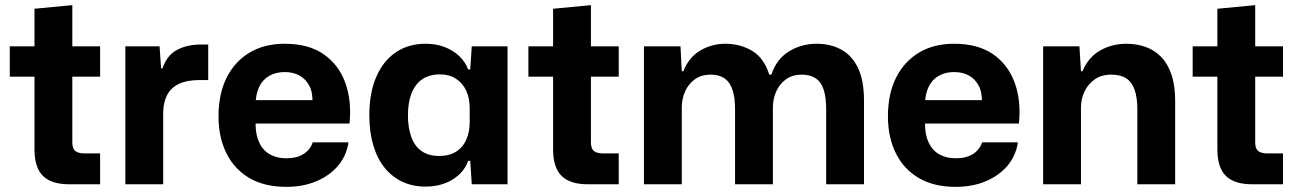

<svg xmlns="http://www.w3.org/2000/svg" viewBox="-20 -716 5040 746"><path d="M249 0Q180 0 147 -32.5Q114 -65 114 -136V-418H18V-536H114V-682L261 -696V-536H369V-418H261V-163Q261 -138 273 -129Q285 -120 307 -120H369V0Z M467 0V-536H600L606 -450H611Q629 -502 668.5 -522.5Q708 -543 759 -543Q768 -543 775 -543Q782 -543 789 -543V-405Q784 -405 775 -405Q766 -405 756 -405Q707 -405 676 -390.5Q645 -376 630 -348Q615 -320 614 -280V0Z M1092 10Q1008 10 949.5 -24Q891 -58 860 -120Q829 -182 829 -264Q829 -351 860.5 -414Q892 -477 949.5 -511.5Q1007 -546 1086 -546Q1178 -546 1236.5 -506Q1295 -466 1321 -396Q1347 -326 1338 -236H973Q973 -192 987.5 -161.5Q1002 -131 1029 -116Q1056 -101 1092 -101Q1134 -101 1160 -118Q1186 -135 1195 -163H1334Q1326 -110 1293 -71.5Q1260 -33 1208.5 -11.5Q1157 10 1092 10ZM973 -313 960 -327H1208L1194 -313Q1196 -355 1182.5 -381.5Q1169 -408 1144.5 -422Q1120 -436 1086 -436Q1052 -436 1026.5 -421.5Q1001 -407 987.5 -379.5Q974 -352 973 -313Z M1633 9Q1584 9 1544 -9.5Q1504 -28 1475 -63.5Q1446 -99 1430.5 -151Q1415 -203 1415 -268Q1415 -356 1442.5 -418.5Q1470 -481 1519 -513.5Q1568 -546 1633 -546Q1674 -546 1707 -533.5Q1740 -521 1764 -498.5Q1788 -476 1799 -446H1807L1813 -536H1952V0H1813L1807 -91H1799Q1783 -46 1738.5 -18.5Q1694 9 1633 9ZM1686 -110Q1726 -110 1752.5 -127Q1779 -144 1792 -174Q1805 -204 1805 -242V-295Q1805 -334 1791.5 -363.5Q1778 -393 1751.5 -410Q1725 -427 1690 -427Q1648 -427 1620.5 -408Q1593 -389 1579 -353.5Q1565 -318 1565 -268Q1565 -220 1578 -184Q1591 -148 1618 -129Q1645 -110 1686 -110Z M2264 0Q2195 0 2162 -32.5Q2129 -65 2129 -136V-418H2033V-536H2129V-682L2276 -696V-536H2384V-418H2276V-163Q2276 -138 2288 -129Q2300 -120 2322 -120H2384V0Z M2482 0V-536H2624L2629 -439H2635Q2656 -493 2700.5 -519.5Q2745 -546 2799 -546Q2855 -546 2901.5 -519Q2948 -492 2969 -426H2977Q2997 -486 3045 -516Q3093 -546 3154 -546Q3206 -546 3247.5 -524Q3289 -502 3313 -453.5Q3337 -405 3337 -324V0H3190V-292Q3190 -337 3180.5 -367Q3171 -397 3149.5 -411.5Q3128 -426 3095 -426Q3059 -426 3034 -408Q3009 -390 2996 -361Q2983 -332 2983 -298V0H2836V-292Q2836 -337 2826 -367Q2816 -397 2795 -411.5Q2774 -426 2741 -426Q2705 -426 2680 -408Q2655 -390 2642 -361Q2629 -332 2629 -298V0Z M3693 10Q3609 10 3550.5 -24Q3492 -58 3461 -120Q3430 -182 3430 -264Q3430 -351 3461.5 -414Q3493 -477 3550.5 -511.5Q3608 -546 3687 -546Q3779 -546 3837.5 -506Q3896 -466 3922 -396Q3948 -326 3939 -236H3574Q3574 -192 3588.5 -161.5Q3603 -131 3630 -116Q3657 -101 3693 -101Q3735 -101 3761 -118Q3787 -135 3796 -163H3935Q3927 -110 3894 -71.5Q3861 -33 3809.5 -11.5Q3758 10 3693 10ZM3574 -313 3561 -327H3809L3795 -313Q3797 -355 3783.5 -381.5Q3770 -408 3745.5 -422Q3721 -436 3687 -436Q3653 -436 3627.5 -421.5Q3602 -407 3588.5 -379.5Q3575 -352 3574 -313Z M4033 0V-536H4174L4180 -439H4186Q4208 -493 4254 -519.5Q4300 -546 4357 -546Q4397 -546 4431.5 -533.5Q4466 -521 4491.5 -495Q4517 -469 4531.5 -426.5Q4546 -384 4546 -324V0H4399V-292Q4399 -337 4388.5 -367Q4378 -397 4356 -411.5Q4334 -426 4298 -426Q4260 -426 4234 -408Q4208 -390 4194 -361Q4180 -332 4180 -298V0Z M4845 0Q4776 0 4743 -32.5Q4710 -65 4710 -136V-418H4614V-536H4710V-682L4857 -696V-536H4965V-418H4857V-163Q4857 -138 4869 -129Q4881 -120 4903 -120H4965V0Z"/></svg>

Font: Mona Sans ExtraLight
Style: Bold
Weight: 700
Version: Version 2.000